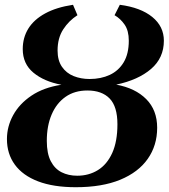

<svg xmlns="http://www.w3.org/2000/svg" viewBox="-20 -771 704 802"><path d="M296.5 11Q203 11 139 -13.5Q75 -38 42 -83.2Q9 -128.5 9 -190Q9 -242.5 35 -290Q61 -337.5 111.5 -371.5Q162 -405.5 236.5 -417Q164 -430.5 119.5 -467.5Q75 -504.5 75 -566Q75 -614 98.5 -651.8Q122 -689.5 168.8 -715Q215.5 -740.5 285 -751L303.5 -707.5Q267.5 -684.5 244 -648.2Q220.5 -612 220.5 -560Q220.5 -518.5 238.8 -492Q257 -465.5 287.5 -453.2Q318 -441 354 -441Q401.5 -441 438.5 -458.2Q475.5 -475.5 496.8 -511Q518 -546.5 518 -601Q518 -643 500.5 -668.2Q483 -693.5 458.5 -707.5L480.5 -751Q568 -739.5 616.2 -700Q664.5 -660.5 664.5 -601Q664.5 -529 611 -483Q557.5 -437 465.5 -417.5Q545 -403 590.8 -357Q636.5 -311 636.5 -237.5Q636.5 -163.5 597.2 -107.5Q558 -51.5 482.2 -20.2Q406.5 11 296.5 11ZM302.5 -37Q351 -37 389 -60.5Q427 -84 448.8 -132Q470.5 -180 470.5 -252Q470.5 -326 438 -359.5Q405.5 -393 345 -393Q291.5 -393 253.8 -366.5Q216 -340 195.8 -292.8Q175.5 -245.5 175.5 -182.5Q175.5 -130 192 -98Q208.5 -66 237.2 -51.5Q266 -37 302.5 -37Z"/></svg>

Font: Merriweather 72pt ExtraBold
Style: Italic
Weight: 800
Italic angle: -7.8°
Version: Version 2.101